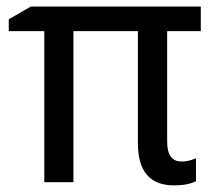

<svg xmlns="http://www.w3.org/2000/svg" viewBox="-20 -556 640 586"><path d="M578.1 -73.2V-2.9Q552.7 9.8 511.2 9.8Q400.9 9.8 400.9 -118.2V-460.9H204.1V0H115.2V-460.9H6.8V-497.1L74.2 -536.1H592.8V-460.9H490.2V-124Q490.2 -63 534.2 -63Q556.6 -63 578.1 -73.2Z"/></svg>

Font: Apple Sans Adjectives
Style: Regular
Weight: 400
Monospace: yes
Foundry: Apple Sans Adjectives
Version: Version 0.01